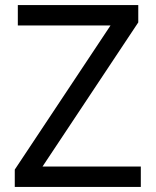

<svg xmlns="http://www.w3.org/2000/svg" viewBox="-20 -734 612 754"><path d="M533 0H38V-68L414 -634H50V-714H523V-646L147 -80H533Z"/></svg>

Font: Noto Sans New Tai Lue
Style: Regular
Weight: 400
Designer: Monotype Design Team
Foundry: Monotype Imaging Inc.
Version: Version 2.003